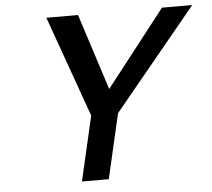

<svg xmlns="http://www.w3.org/2000/svg" viewBox="-52 -778 919 834"><g transform="rotate(-5 408.0 -361.0)"><path d="M816 -722H684L425 -390L318 -722H180L337 -282L272 0H389L454 -282Z"/></g></svg>

Font: Perun Medium Italic
Style: Regular
Weight: 500
Italic angle: -12°
Foundry: Copyright (c) Stefan Peev, Context Ltd, 2016
Version: Version 1.026